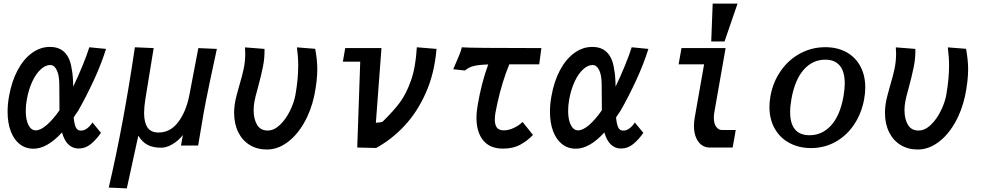

<svg xmlns="http://www.w3.org/2000/svg" viewBox="-20 -816 5440 1062"><path d="M22 -198Q22 -240 30 -283.5Q44.5 -366 77.5 -427.8Q110.5 -489.5 156.8 -523Q203 -556.5 256 -556.5Q308.5 -556.5 338.5 -525.2Q368.5 -494 376.5 -435Q384 -401 385 -337Q410.5 -389.5 436 -451.5Q461.5 -513.5 474 -554.5L566.5 -545.5Q540.5 -462 498.5 -371.2Q456.5 -280.5 413 -204.5Q397.5 -180.5 387.5 -166.5Q391 -129.5 399.5 -111.5Q408 -93.5 427 -93.5Q445.5 -93.5 462 -106Q478.5 -118.5 491.5 -138.5L538.5 -81Q513.5 -45 483.2 -19.8Q453 5.5 415 5.5Q381.5 5.5 358.2 -17.2Q335 -40 323 -83.5Q240.5 6.5 165.5 6.5Q121 6.5 88.8 -19Q56.5 -44.5 39.2 -90.8Q22 -137 22 -198ZM122.5 -202.5Q122.5 -153.5 137.5 -124.2Q152.5 -95 177.5 -95Q204.5 -95 239 -125Q273.5 -155 309 -206V-211Q308.5 -228.5 308.5 -275.5Q308.5 -321 308 -348.2Q307.5 -375.5 305 -390.5Q301 -418 288.8 -437.2Q276.5 -456.5 258 -456.5Q232.5 -456.5 206.2 -433.2Q180 -410 159.2 -366.2Q138.5 -322.5 128 -264Q122.5 -234 122.5 -202.5Z M726 -554.5 830 -550 784 -267.5Q777 -224.5 777 -191Q777 -139 795.8 -111Q814.5 -83 857.5 -83Q922 -83 965.8 -140.8Q1009.5 -198.5 1027.5 -290.5L1077 -550L1179.5 -545.5Q1164.5 -478.5 1140.5 -363Q1116.5 -247.5 1107 -194.5L1076 -11H981L991.5 -69Q967 -38 934.2 -18.5Q901.5 1 872 1Q825.5 1 796 -14.8Q766.5 -30.5 745 -65.5L681.5 226L581.5 221.5Q663.5 -128.5 726 -554.5Z M1275 -192Q1275 -225 1282.5 -262.5Q1287.5 -286 1303 -340.5Q1319.5 -395.5 1328 -436Q1336.5 -476.5 1336.5 -519.5Q1336.5 -537 1335 -554L1443 -545.5Q1444.5 -498.5 1434.8 -449Q1425 -399.5 1406.5 -331Q1390.5 -274 1387.5 -254.5Q1383 -231.5 1383 -206Q1383 -158 1401.8 -126Q1420.5 -94 1460.5 -94Q1496 -94 1528.8 -125.5Q1561.5 -157 1584.2 -203.5Q1607 -250 1614.5 -293.5Q1629.5 -381 1629.5 -452.5Q1629.5 -501 1622.5 -554L1723.5 -546Q1735 -483.5 1735 -433.5Q1735 -368.5 1718 -285.5Q1699.5 -201 1660.2 -133.5Q1621 -66 1567.8 -27.5Q1514.5 11 1456 11Q1402.5 11 1361.5 -14Q1320.5 -39 1297.8 -85Q1275 -131 1275 -192Z M1972.5 -475H1876.5L1889.5 -550H2090L2059 -137Q2066 -137 2080 -139Q2094 -141 2097 -143.5Q2155 -200.5 2190.5 -247.5Q2226 -294.5 2252.8 -369.5Q2279.5 -444.5 2285.5 -554.5L2394.5 -545.5Q2383.5 -411.5 2336 -304Q2288.5 -196.5 2217.5 -120.5Q2146.5 -44.5 2060.5 2.5L1956 0Z M2494.5 -450.5Q2511.5 -489 2521.5 -514.2Q2531.5 -539.5 2534.5 -554.5Q2573.5 -550 2974.5 -550L2962.5 -460H2797Q2757.5 -365 2731 -244.5Q2724 -214 2720.5 -192.8Q2717 -171.5 2717 -154Q2717 -125.5 2728.5 -110.2Q2740 -95 2766.5 -95Q2793 -95 2821.2 -108Q2849.5 -121 2870.5 -141.5L2928 -69.5Q2895 -35.5 2856.2 -14.8Q2817.5 6 2762 6Q2689.5 6 2652.5 -39.8Q2615.5 -85.5 2615.5 -164Q2615.5 -197 2622.5 -236.5Q2643.5 -359.5 2680.5 -459.5Q2629.5 -458 2600.8 -451Q2572 -444 2552 -426L2487 -433Z M3022 -198Q3022 -240 3030 -283.5Q3044.5 -366 3077.5 -427.8Q3110.5 -489.5 3156.8 -523Q3203 -556.5 3256 -556.5Q3308.5 -556.5 3338.5 -525.2Q3368.5 -494 3376.5 -435Q3384 -401 3385 -337Q3410.5 -389.5 3436 -451.5Q3461.5 -513.5 3474 -554.5L3566.5 -545.5Q3540.5 -462 3498.5 -371.2Q3456.5 -280.5 3413 -204.5Q3397.5 -180.5 3387.5 -166.5Q3391 -129.5 3399.5 -111.5Q3408 -93.5 3427 -93.5Q3445.5 -93.5 3462 -106Q3478.5 -118.5 3491.5 -138.5L3538.5 -81Q3513.5 -45 3483.2 -19.8Q3453 5.5 3415 5.5Q3381.5 5.5 3358.2 -17.2Q3335 -40 3323 -83.5Q3240.5 6.5 3165.5 6.5Q3121 6.5 3088.8 -19Q3056.5 -44.5 3039.2 -90.8Q3022 -137 3022 -198ZM3122.5 -202.5Q3122.5 -153.5 3137.5 -124.2Q3152.5 -95 3177.5 -95Q3204.5 -95 3239 -125Q3273.5 -155 3309 -206V-211Q3308.5 -228.5 3308.5 -275.5Q3308.5 -321 3308 -348.2Q3307.5 -375.5 3305 -390.5Q3301 -418 3288.8 -437.2Q3276.5 -456.5 3258 -456.5Q3232.5 -456.5 3206.2 -433.2Q3180 -410 3159.2 -366.2Q3138.5 -322.5 3128 -264Q3122.5 -234 3122.5 -202.5Z M3818.5 -120Q3818.5 -142 3823 -167.5L3874.5 -460H3733.5L3749.5 -550H3993.5L3931 -194Q3928.5 -181 3928.5 -164.5Q3928.5 -132.5 3941.2 -114.8Q3954 -97 3972.5 -97H4049.5L4042 -53Q4032.5 -0.5 4032.5 0H3905Q3880 0 3860.2 -14.5Q3840.5 -29 3829.5 -56.2Q3818.5 -83.5 3818.5 -120ZM4059.5 -796 3987.5 -586.5H3914L3922 -796Z M4236 -225Q4236 -252 4241.5 -284Q4255.5 -362.5 4298.8 -424.2Q4342 -486 4406.2 -520.5Q4470.5 -555 4545 -555Q4611 -555 4661 -527.8Q4711 -500.5 4738.5 -450Q4766 -399.5 4766 -332Q4766 -301.5 4760 -268.5Q4746 -190 4705 -128.2Q4664 -66.5 4602.2 -31.8Q4540.5 3 4466 3Q4399.5 3 4347.2 -24.8Q4295 -52.5 4265.5 -104.2Q4236 -156 4236 -225ZM4645.5 -283Q4652.5 -324 4652.5 -354.5Q4652.5 -420 4625 -453Q4597.5 -486 4545 -486Q4474 -486 4425 -429.8Q4376 -373.5 4357.5 -268Q4350.5 -230 4350.5 -195.5Q4350.5 -131.5 4377.8 -99.8Q4405 -68 4457.5 -68Q4528 -68 4577.5 -123Q4627 -178 4645.5 -283Z M4875 -192Q4875 -225 4882.5 -262.5Q4887.5 -286 4903 -340.5Q4919.5 -395.5 4928 -436Q4936.5 -476.5 4936.5 -519.5Q4936.5 -537 4935 -554L5043 -545.5Q5044.5 -498.5 5034.8 -449Q5025 -399.5 5006.5 -331Q4990.5 -274 4987.5 -254.5Q4983 -231.5 4983 -206Q4983 -158 5001.8 -126Q5020.5 -94 5060.5 -94Q5096 -94 5128.8 -125.5Q5161.5 -157 5184.2 -203.5Q5207 -250 5214.5 -293.5Q5229.5 -381 5229.5 -452.5Q5229.5 -501 5222.5 -554L5323.5 -546Q5335 -483.5 5335 -433.5Q5335 -368.5 5318 -285.5Q5299.5 -201 5260.2 -133.5Q5221 -66 5167.8 -27.5Q5114.5 11 5056 11Q5002.5 11 4961.5 -14Q4920.5 -39 4897.8 -85Q4875 -131 4875 -192Z"/></svg>

Font: JuliaMono BoldItalic
Style: Regular
Weight: 700
Italic angle: -9°
Monospace: yes
Designer: cormullion
Foundry: corm
Version: Version 0.049; ttfautohint (v1.8.4)